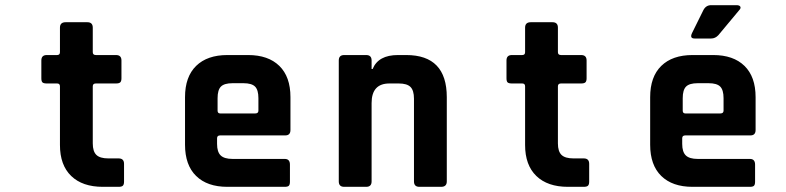

<svg xmlns="http://www.w3.org/2000/svg" viewBox="-20 -723 3040 743"><path d="M201 -400H161Q149 -400 144.5 -404Q140 -408 140 -420V-489Q140 -510 161 -510H201Q212 -510 212 -521V-616Q212 -637 234 -637H318Q339 -637 339 -616V-521Q339 -510 351 -510H429Q450 -510 450 -489V-420Q450 -409 445.5 -404.5Q441 -400 429 -400H351Q339 -400 339 -389V-168Q339 -137 353 -123.5Q367 -110 399 -110H439Q460 -110 460 -89V-20Q460 -9 455.5 -4.5Q451 0 439 0H378Q299 0 255.5 -42Q212 -84 212 -162V-389Q212 -400 201 -400Z M1082 0H860Q782 0 739 -42Q696 -84 696 -163V-347Q696 -426 739 -468Q782 -510 860 -510H940Q1018 -510 1061 -468Q1104 -426 1104 -347V-220Q1104 -199 1084 -199H832Q820 -199 820 -188V-166Q820 -135 834 -121.5Q848 -108 880 -108H1082Q1102 -108 1102 -86V-20Q1102 -9 1098 -4.5Q1094 0 1082 0ZM832 -284H968Q980 -284 980 -295V-343Q980 -375 967 -388Q954 -401 922 -401H880Q848 -401 835 -388Q822 -375 822 -343V-295Q822 -284 832 -284Z M1397 0H1312Q1291 0 1291 -21V-489Q1291 -510 1312 -510H1397Q1418 -510 1418 -489V-456H1422Q1444 -510 1520 -510H1552Q1709 -510 1709 -347V-21Q1709 0 1687 0H1603Q1582 0 1582 -21V-341Q1582 -373 1568.5 -386.5Q1555 -400 1523 -400H1487Q1418 -400 1418 -324V-21Q1418 0 1397 0Z M2001 -400H1961Q1949 -400 1944.5 -404Q1940 -408 1940 -420V-489Q1940 -510 1961 -510H2001Q2012 -510 2012 -521V-616Q2012 -637 2034 -637H2118Q2139 -637 2139 -616V-521Q2139 -510 2151 -510H2229Q2250 -510 2250 -489V-420Q2250 -409 2245.5 -404.5Q2241 -400 2229 -400H2151Q2139 -400 2139 -389V-168Q2139 -137 2153 -123.5Q2167 -110 2199 -110H2239Q2260 -110 2260 -89V-20Q2260 -9 2255.5 -4.5Q2251 0 2239 0H2178Q2099 0 2055.5 -42Q2012 -84 2012 -162V-389Q2012 -400 2001 -400Z M2732 -703H2830Q2842 -703 2845 -697Q2848 -691 2840 -683L2760 -587Q2748 -574 2732 -574H2668Q2648 -574 2658 -595L2702 -684Q2712 -703 2732 -703ZM2882 0H2660Q2582 0 2539 -42Q2496 -84 2496 -163V-347Q2496 -426 2539 -468Q2582 -510 2660 -510H2740Q2818 -510 2861 -468Q2904 -426 2904 -347V-220Q2904 -199 2884 -199H2632Q2620 -199 2620 -188V-166Q2620 -135 2634 -121.5Q2648 -108 2680 -108H2882Q2902 -108 2902 -86V-20Q2902 -9 2898 -4.5Q2894 0 2882 0ZM2632 -284H2768Q2780 -284 2780 -295V-343Q2780 -375 2767 -388Q2754 -401 2722 -401H2680Q2648 -401 2635 -388Q2622 -375 2622 -343V-295Q2622 -284 2632 -284Z"/></svg>

Font: RajdhaniMono
Style: Bold
Weight: 700
Monospace: yes
Designer: Satya Rajpurohit, Jyotish Sonowal
Foundry: Indian Type Foundry
Version: Version 1.201;PS 1.0;hotconv 1.0.78;makeotf.lib2.5.61930; tt